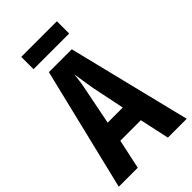

<svg xmlns="http://www.w3.org/2000/svg" viewBox="-262 -965 1051 1051"><g transform="rotate(-45 263.0 -440.0)"><path d="M380 0 343 -172H184L147 0H0L173 -714H350L526 0ZM283 -480Q271 -551 263 -608Q258 -552 243 -482L205 -291H322ZM401 -880V-785H125V-880Z"/></g></svg>

Font: Noto Sans Armenian ExtraCondensed
Style: Bold
Weight: 700
Width: 2
Designer: Monotype Design Team
Foundry: Monotype Imaging Inc.
Version: Version 2.008; ttfautohint (v1.8.4.7-5d5b)